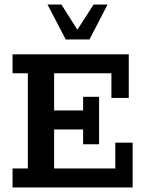

<svg xmlns="http://www.w3.org/2000/svg" viewBox="-20 -821 638 841"><path d="M35 0V-83H102V-500H35V-583H544V-392H468V-500H217V-337H344V-397H414V-189H344V-254H217V-83H485V-196H561V0ZM268 -648 188 -801H249L319 -691L390 -801H451L372 -648Z"/></svg>

Font: Rokkitt SemiBold
Style: Regular
Weight: 600
Designer: Vernon Adams
Foundry: Vernon Adams
Version: Version 3.103